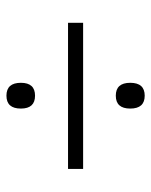

<svg xmlns="http://www.w3.org/2000/svg" viewBox="45 -658 480 611"><g transform="rotate(90 285.5 -353.0)"><path d="M285 -481Q244 -481 244 -527Q244 -573 285 -573Q326 -573 326 -527Q326 -481 285 -481ZM53 -329V-377H518V-329ZM285 -133Q244 -133 244 -179Q244 -224 285 -224Q326 -224 326 -179Q326 -133 285 -133Z"/></g></svg>

Font: Noto Sans Light
Style: Regular
Weight: 300
Designer: Monotype Design Team
Foundry: Monotype Imaging Inc.
Version: Version 2.007